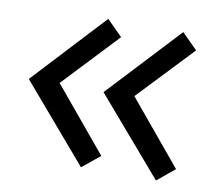

<svg xmlns="http://www.w3.org/2000/svg" viewBox="-74 -731 972 835"><g transform="rotate(10 412.0 -313.0)"><path d="M373.8 -323.8 670 -641.2 738.8 -572.5 508.8 -330 742.5 -48.8 665 15ZM338.8 -641.2 407.5 -572.5 178.8 -330 412.5 -48.8 333.8 15 43.8 -323.8Z"/></g></svg>

Font: Abordage
Style: Regular
Weight: 400
Designer: Ange Degheest & Eugénie Bidaut
Foundry: Velvetyne Type Foundry
Version: Version 1.000;FEAKit 1.0